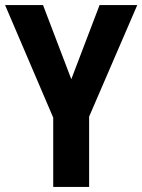

<svg xmlns="http://www.w3.org/2000/svg" viewBox="-20 -734 559 754"><path d="M260 -423 149 -714H0L189 -272V0H330V-276L519 -714H371Z"/></svg>

Font: Noto Sans Ethiopic Condensed
Style: Bold
Weight: 700
Width: 3
Designer: Monotype Design Team
Foundry: Monotype Imaging Inc.
Version: Version 2.102